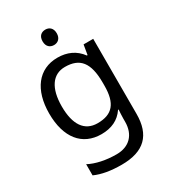

<svg xmlns="http://www.w3.org/2000/svg" viewBox="-230 -853 1076 1208"><g transform="rotate(-30 307.5 -248.5)"><path d="M298 -737C269 -737 246 -720 246 -681C246 -643 269 -625 298 -625C325 -625 349 -643 349 -681C349 -720 325 -737 298 -737ZM275 -546C137 -546 55 -438 55 -267C55 -92 137 10 276 10C349 10 405 -16 442 -71H446C445 -59 443 -21 443 -5V16C443 110 387 167 295 167C218 167 148 152 97 125V206C148 229 212 240 290 240C454 240 530 162 530 9V-536H460L448 -465H443C403 -520 345 -546 275 -546ZM287 -472C395 -472 444 -413 444 -267V-246C444 -117 397 -62 289 -62C195 -62 146 -134 146 -266C146 -398 197 -472 287 -472Z"/></g></svg>

Font: Noto Sans Nandinagari
Style: Regular
Weight: 400
Designer: Ek Type
Foundry: Ek Type
Version: Version 1.002